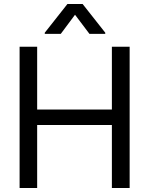

<svg xmlns="http://www.w3.org/2000/svg" viewBox="-20 -941 746 961"><path d="M78.1 -707H166V-392.6H540V-707H628.9V0H540V-315.4H166V0H78.1ZM355.5 -867.2 284.2 -771.5H204.1V-777.3L317.4 -920.9H393.6L506.8 -777.3V-771.5H427.7Z"/></svg>

Font: Pretendard JP
Style: Regular
Weight: 400
Designer: Base glyphs from Inter by Rasmus Andersson; Hangeul glyphs from Noto Sans CJK(Source Han Sans) by Jang Soo-young and Kan
Foundry: Kil Hyung-jin
Version: Version 1.309